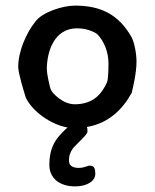

<svg xmlns="http://www.w3.org/2000/svg" viewBox="-20 -453 552 685"><path d="M449 -321C404 -400 341 -433 248 -433C202 -433 131 -409 107 -377C73 -335 45 -269 45 -214C45 -192 66 -124 72 -105C95 -56 160 -9 221 2C210 11 200 22 192 31C175 50 156 80 156 135C156 184 194 212 248 212C291 212 320 193 320 167C320 145 314 138 300 138C291 138 282 146 261 146C242 146 226 140 226 120C226 104 229 93 239 78C249 64 292 28 292 17C292 11 292 5 290 0C367 -13 417 -62 450 -122C454 -139 467 -192 467 -233C467 -260 460 -301 449 -321ZM362 -160C344 -119 313 -81 247 -81C203 -81 167 -121 162 -132C157 -142 147 -192 147 -205C147 -267 172 -352 255 -352C299 -352 326 -332 326 -332C353 -305 367 -265 367 -227C367 -192 365 -168 362 -160Z"/></svg>

Font: Itim
Style: Regular
Weight: 400
Designer: CadsonDemak Team
Foundry: Pablo Impallari
Version: Version 1.002;PS 001.002;hotconv 1.0.88;makeotf.lib2.5.64775